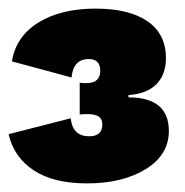

<svg xmlns="http://www.w3.org/2000/svg" viewBox="-21 -755 432 448"><path d="M202.1 -734.9Q280.3 -734.9 323.2 -705.3Q366.2 -675.8 366.2 -619.1Q366.2 -581.5 344.2 -558.8Q322.3 -536.1 278.8 -533.2V-527.8Q373 -527.8 373 -449.2Q373 -393.6 319.1 -360.4Q265.1 -327.1 182.1 -327.1Q104 -327.1 57.9 -357.4Q11.7 -387.7 -1 -441.9L144 -479Q148.4 -437 187 -437Q217.8 -437 217.8 -464.8Q217.8 -477.5 209.2 -483.2Q200.7 -488.8 182.1 -488.8Q170.9 -488.8 165 -487.8V-562Q169.9 -561 180.2 -561Q212.9 -561 212.9 -589.8Q212.9 -617.2 186 -617.2Q149.9 -617.2 146 -574.2L6.8 -611.8Q16.1 -669.9 68.6 -702.4Q121.1 -734.9 202.1 -734.9Z"/></svg>

Font: Work Sans Black
Style: Regular
Weight: 900
Designer: Wei Huang
Foundry: Wei Huang
Version: Version 2.012